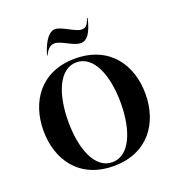

<svg xmlns="http://www.w3.org/2000/svg" viewBox="-140 -888 934 1013"><g transform="rotate(-20 327.0 -381.5)"><path d="M327 11.5C521 11.5 613.5 -128.5 613.5 -290C613.5 -451.5 521 -591.5 327 -591.5C133 -591.5 41 -451.5 41 -290C41 -128.5 133 11.5 327 11.5ZM180.5 -290C180.5 -446.5 231 -570.5 327 -570.5C423.5 -570.5 474.5 -446.5 474.5 -290C474.5 -133.5 423.5 -10 327 -10C231 -10 180.5 -133.5 180.5 -290ZM194 -656.5H197C215 -694 233.5 -704 252 -704C292.5 -704 340 -657.5 386.5 -657.5C418 -657.5 445.5 -688 463.5 -771H460C444.5 -724.5 430.5 -723.5 412.5 -723.5C379.5 -723.5 318 -773.5 281 -773.5C249 -773.5 218 -737 194 -656.5Z"/></g></svg>

Font: Beautique Display
Style: Bold
Weight: 700
Designer: Nhat-Quang Ngo
Version: Version 1.100;Glyphs 3.2.3 (3260)